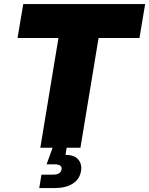

<svg xmlns="http://www.w3.org/2000/svg" viewBox="-20 -748 755 972"><path d="M68.8 -555.7 97.7 -727.5H714.8L686 -555.7H479L387.2 0H184.1L275.9 -555.7ZM178.7 204.1 189.9 136.2H248Q287.1 136.2 291.5 109.9Q295.9 84 256.8 84H215.8L253.4 -19.5H320.8L317.4 0L311.5 36.1Q356.4 36.1 376.2 59.6Q396 83 390.1 118.2Q383.3 159.2 348.4 181.6Q313.5 204.1 255.9 204.1Z"/></svg>

Font: Inter Display Black
Style: Italic
Weight: 900
Italic angle: -9.39999°
Designer: Rasmus Andersson
Foundry: rsms
Version: Version 4.000;git-a52131595